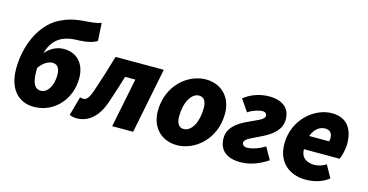

<svg xmlns="http://www.w3.org/2000/svg" viewBox="-75 -1060 2714 1416"><g transform="rotate(15 1282.0 -352.0)"><path d="M182 -246C182 -255 182 -263 182 -271C208 -312 250 -338 282 -338C320 -338 340 -312 340 -260C340 -177 303 -116 250 -116C214 -116 182 -142 182 -246ZM230 12C390 12 502 -120 502 -278C502 -386 440 -458 338 -458C287 -458 239 -436 199 -389C220 -467 262 -512 322 -532C358 -544 380 -546 438 -548C486 -550 534 -560 564 -580L556 -716C524 -703 482 -700 430 -696C346 -690 292 -672 242 -646C110 -576 34 -404 34 -226C34 -68 118 12 230 12Z M558 12C651 12 720 -52 758 -164C782 -234 804 -302 826 -376H904L828 0H988L1088 -500H720C692 -402 662 -308 630 -214C612 -162 594 -140 570 -140C560 -140 552 -142 544 -144L504 0C518 7 535 12 558 12Z M1324 12C1462 12 1608 -110 1608 -304C1608 -428 1528 -512 1408 -512C1270 -512 1124 -390 1124 -196C1124 -72 1204 12 1324 12ZM1342 -116C1304 -116 1286 -148 1286 -198C1286 -306 1332 -384 1390 -384C1428 -384 1446 -352 1446 -302C1446 -194 1400 -116 1342 -116Z M1808 12C1890 12 1960 -20 2016 -58L1964 -150C1916 -120 1866 -104 1826 -104C1804 -104 1792 -118 1792 -134C1792 -194 2052 -218 2052 -378C2052 -464 1994 -512 1890 -512C1826 -512 1754 -490 1700 -446L1762 -356C1798 -380 1843 -394 1872 -394C1894 -394 1904 -382 1904 -366C1904 -306 1644 -288 1644 -128C1644 -43 1696 12 1808 12Z M2308 12C2378 12 2440 -10 2482 -44L2430 -138C2408 -122 2370 -110 2342 -110C2284 -110 2238 -136 2238 -202H2510C2518 -216 2536 -272 2536 -322C2536 -426 2492 -512 2370 -512C2236 -512 2088 -388 2088 -204C2088 -70 2174 12 2308 12ZM2250 -306C2272 -366 2312 -390 2350 -390C2392 -390 2406 -364 2406 -330C2406 -321 2404 -313 2402 -306Z"/></g></svg>

Font: Source Sans Pro Black
Style: Italic
Weight: 900
Italic angle: -11°
Designer: Paul D. Hunt
Foundry: Adobe Systems Incorporated
Version: Version 3.006;hotconv 1.0.111;makeotfexe 2.5.65597